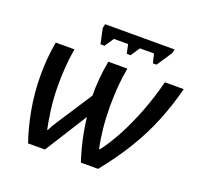

<svg xmlns="http://www.w3.org/2000/svg" viewBox="-124 -856 1039 995"><g transform="rotate(20 395.0 -358.5)"><path d="M305 -611 287 -695 292 -717H675L670 -695L614 -611H594L582 -661H504L471 -611H450L439 -661H361L327 -611ZM128 0Q103 -71 85.5 -163.5Q68 -256 68 -359Q68 -403 72 -448.5Q76 -494 84 -540H187Q178 -486 174.5 -436.5Q171 -387 171 -343Q171 -269 179 -207.5Q187 -146 197 -100H200Q213 -126 230.5 -153Q248 -180 266 -207L357 -347Q356 -393 360.5 -442Q365 -491 374 -540H479Q469 -486 465 -432.5Q461 -379 461 -329Q461 -265 467 -206.5Q473 -148 484 -98H488Q529 -152 565 -220.5Q601 -289 632 -369.5Q663 -450 686 -540H790Q765 -443 728.5 -353Q692 -263 639 -176Q586 -89 514 0H419Q408 -34 397.5 -73.5Q387 -113 379.5 -154.5Q372 -196 368 -233L221 0Z"/></g></svg>

Font: Noto Sans Display Medium
Style: Italic
Weight: 500
Italic angle: -12°
Designer: Monotype Design Team
Foundry: Monotype Imaging Inc.
Version: Version 2.003